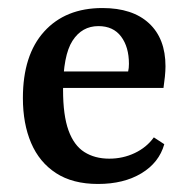

<svg xmlns="http://www.w3.org/2000/svg" viewBox="-20 -448 470 478"><path d="M37 -204Q37 -311 90 -369.5Q143 -428 235 -428Q310 -428 351 -390Q392 -352 392 -283Q392 -272 390.5 -257Q389 -242 387 -229H105V-270H299Q300 -275 300.5 -279Q301 -283 301 -289Q301 -331 281.5 -357Q262 -383 225 -383Q184 -383 160.5 -346.5Q137 -310 137 -224Q137 -161 150.5 -123.5Q164 -86 190 -69.5Q216 -53 252 -53Q286 -53 315.5 -67Q345 -81 363 -106L389 -89Q376 -43 332 -16.5Q288 10 224 10Q161 10 119.5 -17Q78 -44 57.5 -92Q37 -140 37 -204Z"/></svg>

Font: Yrsa Medium
Style: Regular
Weight: 500
Designer: Anna Giedrys (Yrsa+Rasa design), David Brezina (Yrsa art-direction, Rasa art-direction, design)
Foundry: Rosetta Type Foundry
Version: Version 2.004